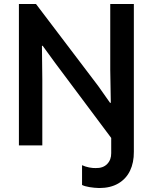

<svg xmlns="http://www.w3.org/2000/svg" viewBox="-20 -740 777 977"><path d="M76.2 -719.7H163.1L479.5 -302.7L540 -216.8H543.9L541 -385.7V-719.7H661.1V32.2Q661.6 87.4 641.6 128.9Q621.6 170.4 581.8 193.6Q542 216.8 485.4 216.8Q460.4 216.3 435.5 212.2Q410.6 208 397.5 201.2V100.6Q414.6 108.4 433.6 112.1Q452.6 115.7 466.8 115.2Q504.4 116.2 525.4 94.5Q546.4 72.8 545.9 39.1V-38.1L259.8 -420.9L197.3 -506.8H193.4L195.3 -336.9V0H76.2Z"/></svg>

Font: Reddit Sans Vanilla SemiBold
Style: Regular
Weight: 600
Designer: Stephen Hutchings
Foundry: Reddit
Version: Version 1.013